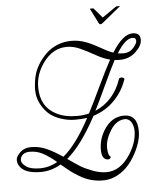

<svg xmlns="http://www.w3.org/2000/svg" viewBox="-111 -861 830 989"><g transform="rotate(-5 304.0 -366.5)"><path d="M390.4 -810.4H409.6L452.8 -759.2L527.2 -810.4H547.2Q482.4 -756.8 450.4 -731.2Q436 -720 430.4 -731.2ZM598.4 -664.8Q638.4 -664.8 638.4 -628.8Q638.4 -597.6 604.4 -566Q570.4 -534.4 522.4 -534.4Q504 -534.4 495.2 -536Q475.2 -499.2 434.8 -412Q394.4 -324.8 373.6 -284Q471.2 -325.6 508.8 -436.8Q510.4 -441.6 517.6 -442.8Q524.8 -444 531.2 -440.8Q537.6 -437.6 536 -432Q516 -372 470.8 -325.6Q425.6 -279.2 361.6 -259.2Q283.2 -112.8 207.2 -49.6Q248 -20.8 270.8 -6.8Q293.6 7.2 331.2 21.6Q368.8 36 402.4 36Q475.2 36 525.6 -42.4Q566.4 -104.8 565.6 -168Q560 -223.2 524 -228Q477.6 -228 447.2 -180.4Q416.8 -132.8 416.8 -90.8Q416.8 -48.8 432 -40.8Q428 -28.8 417.6 -28.8Q384 -28.8 384 -82Q384 -135.2 412.8 -181.6Q452.8 -246.4 517.6 -246.4Q587.2 -246.4 587.2 -160Q587.2 -108 553.6 -45.6Q509.6 37.6 440 65.6Q412.8 76.8 381.6 76.8Q350.4 76.8 320.4 68.8Q290.4 60.8 261.2 43.2Q232 25.6 216 13.2Q200 0.8 170.4 -24Q120.8 5.6 66.4 5.6Q-20.8 5.6 -44.8 -38.4Q-52 -51.2 -52 -66.8Q-52 -82.4 -36 -99.2Q-12.8 -126.4 28 -126.4Q68.8 -126.4 105.6 -110Q142.4 -93.6 188.8 -62.4Q257.6 -119.2 328 -251.2Q301.6 -247.2 264 -247.2Q226.4 -247.2 187.2 -261.2Q148 -275.2 124.8 -298.8Q101.6 -322.4 87.6 -352.8Q73.6 -383.2 73.6 -416.8Q73.6 -450.4 80.8 -484Q88 -517.6 106.8 -548Q125.6 -578.4 150 -602Q174.4 -625.6 208.4 -639.6Q242.4 -653.6 282 -653.6Q321.6 -653.6 358 -639.2Q394.4 -624.8 430.8 -603.6Q467.2 -582.4 492 -574.4Q548 -664.8 598.4 -664.8ZM255.2 -624.8Q182.4 -624.8 132.8 -556Q90.4 -497.6 90.4 -429.6Q90.4 -329.6 171.2 -288Q215.2 -265.6 276.8 -265.6Q310.4 -265.6 339.2 -272.8Q360 -312 404.4 -405.6Q448.8 -499.2 472 -540Q438.4 -548 399.6 -570Q360.8 -592 325.2 -608.4Q289.6 -624.8 255.2 -624.8ZM-31.2 -64Q-31.2 -47.2 -8 -30.4Q15.2 -13.6 63.6 -13.6Q112 -13.6 154.4 -38.4Q116 -70.4 85.2 -86.8Q54.4 -103.2 18.8 -103.2Q-16.8 -103.2 -28 -78.4Q-31.2 -71.2 -31.2 -64ZM596.8 -641.6Q559.2 -641.6 514.4 -568.8Q528.8 -566.4 544 -566.4Q580.8 -566.4 603.2 -599.2Q614.4 -614.4 614.4 -623.2Q614.4 -641.6 596.8 -641.6Z"/></g></svg>

Font: Rouge Script
Style: Regular
Weight: 400
Designer: Sabrina Mariela Lopez
Foundry: Typesenses
Version: Version 1.003